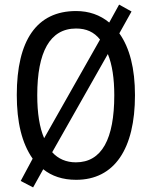

<svg xmlns="http://www.w3.org/2000/svg" viewBox="-20 -772 659 835"><path d="M567 -358C567 -474 544 -564 499 -627L552 -722L498 -752L455 -674C415 -707 367 -724 311 -724C139 -724 53 -596 53 -359C53 -241 75 -149 122 -82L70 15L124 43L168 -36C205 -6 253 10 311 10C478 10 567 -125 567 -358ZM142 -358C142 -546 197 -648 311 -648C355 -648 389 -633 415 -600L172 -171C152 -217 142 -280 142 -358ZM477 -358C477 -168 423 -66 310 -66C268 -66 233 -81 207 -110L449 -537C468 -491 477 -430 477 -358Z"/></svg>

Font: Noto Sans Myanmar UI Condensed
Style: Regular
Weight: 400
Width: 3
Designer: Monotype Design Team
Foundry: Monotype Imaging Inc.
Version: Version 2.103